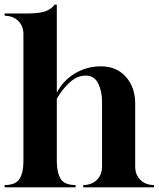

<svg xmlns="http://www.w3.org/2000/svg" viewBox="-20 -808 684 828"><path d="M0 0V-10Q48 -10 64.5 -37Q81 -64 81 -112V-660Q81 -696 58.5 -718Q36 -740 0 -740V-750H102Q153 -750 180 -761Q205 -772 215 -788H225V-408Q252 -461 303.5 -491.5Q355 -522 415 -522Q483 -522 523 -476.5Q563 -431 563 -362V-90Q563 -54 585.5 -32Q608 -10 644 -10V0H339V-10Q375 -10 397.5 -32Q420 -54 420 -90V-372Q420 -414 403.5 -448Q387 -482 349 -482Q313 -482 280.5 -452.5Q248 -423 225 -382V-112Q225 -64 241.5 -37Q258 -10 306 -10V0Z"/></svg>

Font: Gloock
Style: Regular
Weight: 400
Designer: Duarte Pinto
Foundry: Duarte Pinto
Version: Version 1.000